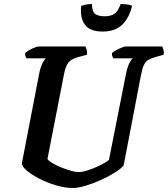

<svg xmlns="http://www.w3.org/2000/svg" viewBox="-20 -935 835 955"><path d="M342 0Q302 0 257.5 -13.5Q213 -27 174.5 -47Q136 -67 112 -87.5Q88 -108 89 -124L174 -564Q180 -597 190 -618Q200 -639 209 -645H112Q110 -648 107 -654.5Q104 -661 105 -671Q112 -678 126 -686Q140 -694 154 -699Q168 -704 174 -704H405Q407 -700 410.5 -689.5Q414 -679 413 -663L365 -650Q334 -641 320 -623.5Q306 -606 298 -564L216 -144Q223 -134 242.5 -122.5Q262 -111 286.5 -101.5Q311 -92 333.5 -85.5Q356 -79 370 -79Q391 -79 420.5 -89Q450 -99 478.5 -113Q507 -127 522 -140L606 -564Q613 -600 623 -620Q633 -640 641 -645H544Q542 -647 539 -654.5Q536 -662 537 -671Q544 -678 558 -685.5Q572 -693 586 -698.5Q600 -704 606 -704H787Q789 -700 792.5 -689Q796 -678 794 -663L749 -650Q729 -644 716.5 -636.5Q704 -629 695.5 -611Q687 -593 680 -555L595 -112Q583 -97 552.5 -77.5Q522 -58 483.5 -40.5Q445 -23 407 -11.5Q369 0 342 0ZM491 -778Q427 -778 402 -812.5Q377 -847 384 -906Q389 -908 404.5 -911.5Q420 -915 437 -915Q438 -876 454.5 -865Q471 -854 500 -854Q530 -854 548.5 -866Q567 -878 580 -915Q604 -915 618 -912Q632 -909 637 -906Q623 -846 587.5 -812Q552 -778 491 -778Z"/></svg>

Font: Texturina
Style: Bold Italic
Weight: 700
Italic angle: -11°
Designer: Guillermo Torres Carreño
Foundry: Omnibus-Type
Version: Version 1.002; ttfautohint (v1.8.3)